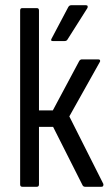

<svg xmlns="http://www.w3.org/2000/svg" viewBox="-20 -714 418 734"><path d="M375 -11Q376 -7 374.5 -3.5Q373 0 368 0H305Q298 0 295 -7L183 -229H129V-9Q129 0 121 0H65Q57 0 57 -9V-674Q57 -683 65 -683H121Q129 -683 129 -674V-292H182L283 -481Q287 -487 293 -487H356Q361 -487 362.5 -483.5Q364 -480 361 -476L245 -269ZM182 -557Q172 -557 177 -566L241 -687Q245 -694 252 -694H309Q314 -694 315 -690.5Q316 -687 314 -683L238 -563Q235 -557 226 -557Z"/></svg>

Font: Sofia Sans Cond
Style: Regular
Weight: 400
Width: 3
Designer: Botio Nikoltchev, Ani Petrova
Foundry: lettersoup
Version: Version 4.100; ttfautohint (v1.8.3)